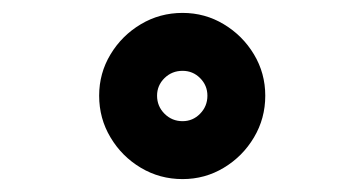

<svg xmlns="http://www.w3.org/2000/svg" viewBox="-20 -793 540 299"><path d="M264.3 -514.1Q228.8 -514.1 199.2 -531.8Q169.7 -549.4 152.1 -579Q134.4 -608.5 134.4 -644Q134.4 -679 152.1 -708.3Q169.7 -737.6 199.2 -755.2Q228.8 -772.9 264.3 -772.9Q299.3 -772.9 328.6 -755.2Q357.9 -737.6 375.5 -708.3Q393.1 -679 393.1 -644Q393.1 -608.5 375.5 -579Q357.9 -549.4 328.6 -531.8Q299.3 -514.1 264.3 -514.1ZM264.3 -604.3Q280.3 -604.3 291.6 -615.9Q303 -627.5 303 -644Q303 -660 291.6 -671.4Q280.3 -682.7 264.3 -682.7Q247.8 -682.7 236.2 -671.4Q224.6 -660 224.6 -644Q224.6 -627.5 236.2 -615.9Q247.8 -604.3 264.3 -604.3Z"/></svg>

Font: Trispace Thin
Style: Regular
Weight: 100
Designer: Tyler Finck
Foundry: Etcetera Type Company
Version: Version 1.210